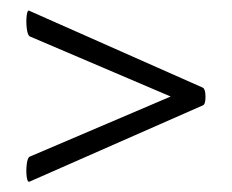

<svg xmlns="http://www.w3.org/2000/svg" viewBox="-20 -375 447 370"><path d="M37 -25Q33 -23 31.5 -34Q30 -45 31.5 -58Q33 -71 37 -73L330 -198V-180L37 -305Q33 -308 31.5 -321Q30 -334 31.5 -345.5Q33 -357 37 -354L371 -206Q376 -203 376 -188.5Q376 -174 371 -172Z"/></svg>

Font: Cormorant Garamond Light
Style: Italic
Weight: 300
Italic angle: -10°
Designer: Christian Thalmann (Catharsis Fonts)
Foundry: Catharsis Fonts
Version: Version 4.001